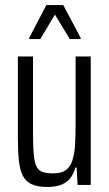

<svg xmlns="http://www.w3.org/2000/svg" viewBox="-20 -734 434 762"><path d="M167 8Q130 8 106.5 -2.5Q83 -13 71 -36Q59 -59 55 -95.5Q51 -132 51 -185V-510H111V-204Q111 -152 114 -120Q117 -88 125.5 -72Q134 -56 150 -51Q166 -46 191 -46Q224 -46 241.5 -59Q259 -72 267.5 -98Q276 -124 278 -161.5Q280 -199 280 -248V-510H340V0H288L284 -69H279Q273 -45 259.5 -27.5Q246 -10 223.5 -1Q201 8 167 8ZM96 -579V-584L164 -714H231L300 -584V-579H257L198 -676L140 -579Z"/></svg>

Font: Saira ExtraCondensed
Style: Regular
Weight: 400
Width: 2
Designer: Hector Gatti with collaboration of the Omnibus-Type team
Foundry: Omnibus-Type
Version: Version 1.101